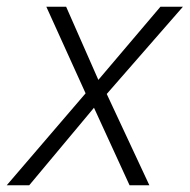

<svg xmlns="http://www.w3.org/2000/svg" viewBox="-69 -552 565 572"><path d="M-49 0 186 -274 69 -532H128L224 -314L409 -532H476L249 -272L376 0H317L211 -231L18 0Z"/></svg>

Font: Noto Sans Light
Style: Italic
Weight: 300
Italic angle: -12°
Designer: Monotype Design Team
Foundry: Monotype Imaging Inc.
Version: Version 2.013; ttfautohint (v1.8.4.7-5d5b)